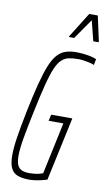

<svg xmlns="http://www.w3.org/2000/svg" viewBox="-100 -954 568 1011"><g transform="rotate(10 184.5 -449.0)"><path d="M132 8Q94 8 69.5 -1.5Q45 -11 33.5 -35.5Q22 -60 22 -103Q22 -144 31 -201.5Q40 -259 57 -344Q75 -432 91 -493.5Q107 -555 123 -595Q139 -635 158.5 -657Q178 -679 202.5 -687.5Q227 -696 260 -696Q278 -696 298 -694Q318 -692 337 -688Q356 -684 369 -678L363 -646Q351 -651 335.5 -654.5Q320 -658 305 -660Q290 -662 278 -662Q248 -662 226.5 -657.5Q205 -653 188 -637Q171 -621 156.5 -587Q142 -553 127 -494Q112 -435 93 -344Q75 -259 65 -201Q55 -143 55 -107Q55 -75 62.5 -57.5Q70 -40 86 -33Q102 -26 127 -26Q141 -26 154.5 -27.5Q168 -29 180 -32Q192 -35 199 -38L258 -315H179L187 -349H300L227 -9Q212 -4 194.5 0Q177 4 161 6Q145 8 132 8ZM208 -768 209 -773 292 -906H338L367 -773L366 -768H338L311 -876L236 -768Z"/></g></svg>

Font: Saira UltraCondensed Thin
Style: Italic
Weight: 250
Width: 1
Italic angle: -12°
Designer: Hector Gatti with collaboration of the Omnibus-Type team
Foundry: Omnibus-Type
Version: Version 1.101